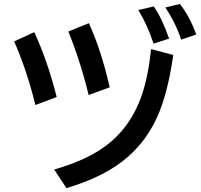

<svg xmlns="http://www.w3.org/2000/svg" viewBox="-20 -898 1020 974"><path d="M159.7 -365.2Q115.2 -544.4 51.8 -688L153.8 -734.9Q220.7 -590.8 267.6 -405.8ZM429.7 -416Q388.2 -586.4 326.7 -738.3L430.7 -780.3Q492.7 -646.5 536.6 -455.1ZM254.9 -38.1Q408.7 -82 503.9 -148.9Q641.1 -245.1 699.7 -417Q731.9 -510.7 746.6 -648.9L858.9 -619.1Q831.1 -422.9 776.9 -303.2Q706.1 -147 564.9 -53.7Q465.3 12.2 316.9 56.2ZM758.8 -676.8Q729 -769.5 681.6 -847.2L759.8 -865.2Q800.8 -808.1 837.9 -702.1ZM898.9 -696.8Q871.6 -781.2 818.8 -859.9L892.6 -877.9Q943.4 -812.5 975.6 -723.1Z"/></svg>

Font: BIZ UDPGothic
Style: Bold
Weight: 700
Designer: TypeBank Co., Ltd.
Foundry: Morisawa Inc.
Version: Version 1.051